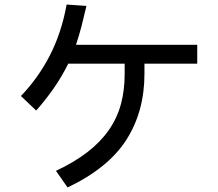

<svg xmlns="http://www.w3.org/2000/svg" viewBox="-20 -760 960 844"><path d="M360 -734Q349 -686 338.5 -645.5Q328 -605 314 -563H847V-480H615V-435Q615 -270 535.5 -145.5Q456 -21 277 64L226 -9Q307 -47 364.5 -91.5Q422 -136 458.5 -188.5Q495 -241 511.5 -302Q528 -363 528 -435V-480H280Q250 -420 214.5 -369.5Q179 -319 139 -274L72 -338Q148 -417 199 -516Q250 -615 273 -740Z"/></svg>

Font: BM YEONSUNG
Style: Regular
Weight: 400
Designer: Bongjin Kim; Myungsoo Han; Jaehyun Keum; Jihee Min; Dokyung Lee; Chorong Kim; Jooyeon Kang; Sang-a Kim;
Foundry: Sandoll Communications Inc.
Version: Version 1.000;PS 1;hotconv 16.6.51;makeotf.lib2.5.65220